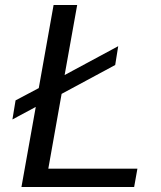

<svg xmlns="http://www.w3.org/2000/svg" viewBox="-20 -745 640 765"><path d="M122.5 -319 29.5 -269 42 -345 134.5 -394 193.5 -725H287.5L237.5 -446L451 -561L439 -486L225.5 -371L172.5 -73H527.5L514.5 0H65.5Z"/></svg>

Font: JuliaMono
Style: Italic
Weight: 400
Italic angle: -9°
Monospace: yes
Designer: cormullion
Foundry: corm
Version: Version 0.057; ttfautohint (v1.8.4)